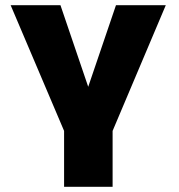

<svg xmlns="http://www.w3.org/2000/svg" viewBox="-20 -720 690 740"><path d="M227 0V-215.5L21 -700H213L320 -385.5L427 -700H619L414 -215.5V0Z"/></svg>

Font: Trispace Thin ExtraBold
Style: Regular
Weight: 800
Version: Version 1.210